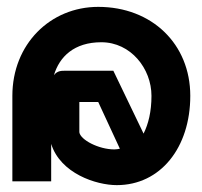

<svg xmlns="http://www.w3.org/2000/svg" viewBox="-20 -528 589 559"><path d="M16 0H129V-109C156 -23 260 11 320 11C447 11 534 -98 534 -249C534 -400 422 -508 266 -508C126 -508 16 -399 16 -249ZM137 -309C153 -363 196 -405 275 -405C361 -405 421 -328 421 -249C421 -203 412 -167 398 -139L310 -322H172C161 -322 147 -323 137 -309ZM211 -143V-231H266L329 -95C325 -94 318 -93 313 -93C267 -93 214 -121 211 -143Z"/></svg>

Font: Charger Sport
Style: BlkNrw
Weight: 900
Designer: Jasper
Foundry: Cannot Into Space Fonts
Version: Version 1.1